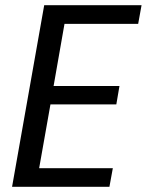

<svg xmlns="http://www.w3.org/2000/svg" viewBox="-20 -718 564 738"><path d="M524.1 -698H149.9L26.4 0H400.6L413.7 -71.6H130.5L173.9 -316.6H427.1L439.2 -387.4H186L227.9 -626.3H511.1Z"/></svg>

Font: Poppins Devanagari Thin
Style: Italic
Weight: 100
Italic angle: -10°
Designer: Ninad Kale (Devanagari), Jonny Pinhorn (Latin)
Foundry: Indian Type Foundry
Version: 4.005